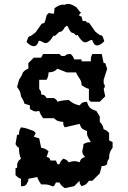

<svg xmlns="http://www.w3.org/2000/svg" viewBox="-20 -972 660 989"><path d="M517 -760C511 -775 511 -791 497 -791C496 -791 497 -790 496 -790L471 -809C449 -840 439 -856 436 -856C435 -856 435 -856 435 -854C424 -858 423 -861 423 -863V-864C423 -865 408 -862 406 -864C400 -886 400 -888 398 -888H396C394 -888 392 -889 386 -894C386 -894 399 -908 398 -908C396 -908 394 -909 392 -911L374 -934C356 -947 341 -952 330 -952C323 -952 317 -950 313 -947C310 -948 307 -948 304 -948C293 -948 279 -943 261 -930L258 -902C256 -900 238 -904 236 -904C235 -904 234 -905 233 -906C216 -890 224 -905 213 -865C211 -863 211 -861 211 -860V-859C211 -857 210 -854 199 -850C199 -852 199 -852 198 -852C195 -852 186 -837 164 -806L139 -787C138 -787 138 -786 137 -786C123 -786 123 -771 117 -756C121 -750 139 -734 154 -734C165 -734 174 -742 180 -762H182C194 -762 203 -750 215 -750C225 -750 238 -759 256 -789C257 -787 258 -787 260 -787C268 -787 281 -808 288 -808C303 -808 311 -827 315 -834L316 -833C318 -835 322 -836 324 -840C325 -838 326 -838 327 -837L328 -838C332 -831 341 -802 356 -802C364 -802 372 -782 379 -793C397 -763 409 -754 419 -754C431 -754 441 -766 453 -766H455C461 -746 469 -738 480 -738C495 -738 513 -754 517 -760ZM202 -694 192 -675H154L126 -647V-618C113 -614 109 -610 98 -599C93 -583 87 -575 78 -561L68 -524C81 -505 86 -499 88 -476C97 -462 101 -454 106 -438L134 -429V-410C149 -402 155 -398 164 -398C169 -398 174 -399 182 -401C187 -385 193 -377 202 -363H258C273 -348 284 -346 306 -344C306 -327 305 -330 314 -316L390 -334C398 -310 405 -306 428 -297V-287C428 -269 437 -260 448 -240C429 -239 426 -238 410 -230C410 -213 404 -202 404 -192C404 -184 407 -175 418 -164C398 -155 397 -155 390 -136C379 -140 372 -142 364 -142C355 -142 347 -140 334 -136C324 -149 322 -149 306 -155C295 -144 290 -139 286 -126H276L268 -145H240C235 -160 235 -159 220 -164L230 -193C215 -205 211 -207 192 -211L182 -259L154 -268L164 -287L154 -297C131 -305 113 -314 88 -316C79 -300 78 -296 78 -278H68L60 -230C69 -215 67 -217 78 -211C78 -189 79 -174 88 -155C69 -140 68 -132 68 -107H60V-70C71 -59 75 -55 88 -51V-13H94C105 -13 107 -13 116 -22L126 -41V-51L172 -60C177 -44 183 -36 192 -22H208C222 -22 232 -21 248 -13H258L268 -32H286C295 -17 300 -12 314 -3L362 -13L390 -41C390 -24 391 -27 400 -13C422 -20 425 -22 438 -41H456L494 -79L504 -117C521 -117 518 -117 532 -126C532 -143 533 -141 542 -155C542 -181 545 -190 560 -211V-240L542 -249V-287C531 -298 527 -302 514 -306C510 -325 507 -331 494 -344V-372L476 -401C447 -409 436 -419 428 -448C406 -446 403 -445 390 -429C366 -434 353 -441 334 -457C313 -456 295 -454 276 -448C270 -459 273 -457 258 -467H220C210 -483 210 -482 192 -486C192 -503 191 -500 182 -514V-561H220C228 -577 229 -580 230 -599C252 -601 261 -603 276 -618L324 -599H372C380 -575 400 -563 400 -538V-533C414 -524 422 -519 438 -514V-457L448 -448H494L522 -476L514 -514C519 -521 520 -524 520 -528C520 -532 519 -536 514 -543V-561L532 -618L522 -647H514L504 -694H456C449 -681 448 -676 448 -665V-656H400V-666H362C358 -679 355 -683 344 -694C328 -693 323 -693 314 -684H296L286 -694Z"/></svg>

Font: GNUTypewriter
Style: Standard
Weight: 400
Version: Version 001.000